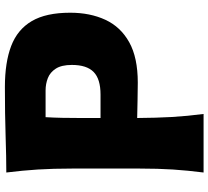

<svg xmlns="http://www.w3.org/2000/svg" viewBox="-54 -802 855 788"><g transform="rotate(-90 374.0 -407.5)"><path d="M60.5 0Q68.8 -64.9 72.8 -125.7Q76.7 -186.5 76.7 -263.2V-538.6Q76.7 -617.7 72.8 -680.4Q68.8 -743.2 60.5 -809.6Q122.6 -809.6 210.7 -812.5Q298.8 -815.4 411.6 -815.4Q512.2 -815.4 579.8 -789.6Q647.5 -763.7 681.9 -705.1Q716.3 -646.5 716.3 -547.4Q716.3 -465.8 687.3 -403.1Q658.2 -340.3 595.2 -305.2Q532.2 -270 429.2 -270Q395.5 -270 355.7 -271Q315.9 -272 284.2 -272.5Q284.7 -194.8 288.3 -130.9Q292 -66.9 300.8 0ZM287.6 -648.4Q285.6 -614.7 284.9 -579.6Q284.2 -544.4 284.2 -504.9V-422.9H380.4Q444.3 -422.9 473.1 -451.2Q502 -479.5 502 -540.5Q502 -583 486.8 -606.4Q471.7 -629.9 447.8 -639.2Q423.8 -648.4 397.5 -648.4Z"/></g></svg>

Font: Pinar-DS3-FD ExtraBold
Style: Regular
Weight: 800
Designer: Amin Abedi
Version: Version 3.000